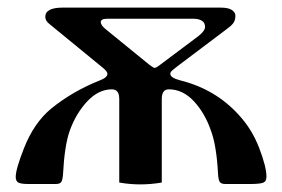

<svg xmlns="http://www.w3.org/2000/svg" viewBox="-20 -482 744 507"><path d="M21.5 -14.6Q21.5 -35.2 43 -89.8Q69.3 -157.2 115.2 -195.3Q171.9 -241.2 243.2 -269.5Q263.7 -277.3 263.7 -287.1Q263.7 -293 252 -302.7L111.3 -418Q99.6 -426.8 99.6 -437.5Q99.6 -461.9 145.5 -461.9H562.5Q583 -461.9 592.3 -455.6Q601.6 -449.2 601.6 -440.4Q601.6 -427.7 595.2 -419.9Q588.9 -412.1 576.2 -403.3L449.2 -307.6Q435.5 -296.9 432.6 -293.9Q429.7 -291 429.7 -287.1Q429.7 -276.4 457 -269.5Q549.8 -246.1 611.3 -177.7Q645.5 -140.6 664.6 -90.8Q683.6 -41 683.6 -15.6Q683.6 -2.9 674.8 0.5Q666 3.9 638.7 3.9H575.2Q563.5 3.9 560.1 -2Q556.6 -7.8 555.7 -23.4Q551.8 -97.7 537.1 -136.7Q521.5 -182.6 492.2 -214.4Q462.9 -246.1 425.8 -246.1Q407.2 -246.1 407.2 -220.7V0Q378.9 4.9 350.6 4.9Q322.3 4.9 294.9 0V-220.7Q294.9 -246.1 275.4 -246.1Q240.2 -246.1 210.4 -214.4Q180.7 -182.6 164.1 -136.7Q150.4 -97.7 146.5 -23.4Q145.5 -7.8 142.1 -2Q138.7 3.9 127 3.9H55.7Q35.2 3.9 28.3 0Q21.5 -3.9 21.5 -14.6ZM246.1 -423.8Q246.1 -415 259.8 -404.3L375 -310.5Q385.7 -302.7 387.7 -302.7Q392.6 -302.7 402.3 -310.5L503.9 -386.7Q521.5 -400.4 521.5 -411.1Q521.5 -432.6 488.3 -432.6H264.6Q246.1 -432.6 246.1 -423.8Z"/></svg>

Font: Monomakh Unicode TT
Style: Medium
Weight: 500
Designer: Alexey Kryukov, Aleksandr Andreev
Version: Version 1.1